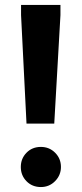

<svg xmlns="http://www.w3.org/2000/svg" viewBox="-20 -745 329 775"><path d="M65 -684V-725H224V-684L199 -246H87ZM64 -71Q64 -105 87 -128.5Q110 -152 145 -152Q179 -152 202.5 -128.5Q226 -105 226 -71Q226 -38 202.5 -14Q179 10 145 10Q110 10 87 -13.5Q64 -37 64 -71Z"/></svg>

Font: Be Vietnam ExtraBold
Style: Regular
Weight: 800
Designer: Gabriel Lam
Foundry: TypeRant
Version: Version 4.000